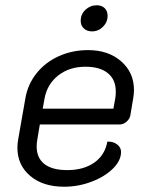

<svg xmlns="http://www.w3.org/2000/svg" viewBox="-20 -699 561 728"><path d="M46 -139Q46 -155 49 -171L76 -325Q85 -379 118.5 -421Q152 -463 203 -486Q254 -509 314 -509Q391 -509 439.5 -466.5Q488 -424 488 -358Q488 -343 485 -326L474 -260Q471 -247 459 -237Q447 -227 433 -227H131L122 -173Q119 -158 119 -144Q119 -100 148.5 -77Q178 -54 235 -54Q297 -54 337.5 -82.5Q378 -111 387 -162Q409 -163 424 -151.5Q439 -140 439 -123Q439 -90 408 -59.5Q377 -29 327 -10Q277 9 223 9Q143 9 94.5 -32Q46 -73 46 -139ZM410 -287 417 -326Q419 -335 419 -352Q419 -397 389 -421.5Q359 -446 304 -446Q243 -446 201 -413Q159 -380 149 -326L142 -287ZM286 -620Q286 -645 304 -662Q322 -679 347 -679Q366 -679 377 -668Q388 -657 388 -639Q388 -615 370.5 -597.5Q353 -580 329 -580Q310 -580 298 -591Q286 -602 286 -620Z"/></svg>

Font: K2D Light
Style: Italic
Weight: 300
Italic angle: -10°
Designer: Katatrad Aksorn Co.,Ltd.
Foundry: Cadson Demak Co.,Ltd.
Version: Version 1.000; ttfautohint (v1.6)